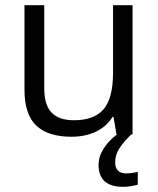

<svg xmlns="http://www.w3.org/2000/svg" viewBox="-20 -517 610 739"><path d="M150.4 -497.1V-174.8Q150.4 -113.8 178.2 -84Q206.1 -54.2 264.6 -54.2Q342.8 -54.2 378.9 -96.7Q415 -139.2 415 -235.8V-497.1H490.2V0H428.2L417 -66.9H413.1Q390.1 -29.8 349.1 -10.3Q308.1 9.3 255.4 9.3Q164.6 9.3 119.4 -33.9Q74.2 -77.1 74.2 -171.9V-497.1ZM423.3 107.9Q423.3 150.4 466.3 150.4Q485.4 150.4 510.3 144.5V193.8Q480.5 202.1 453.6 202.1Q359.4 202.1 359.4 117.2Q359.4 85.4 378.9 54.7Q398.4 23.9 431.2 0H485.8Q454.6 29.8 439 54.7Q423.3 79.6 423.3 107.9Z"/></svg>

Font: Bpm'online Open Sans
Style: Regular
Weight: 400
Foundry: Ascender Corporation
Version: Version 1.10